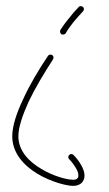

<svg xmlns="http://www.w3.org/2000/svg" viewBox="-20 -255 356 627"><path d="M177 -157C175 -153 176 -146 181 -143C185 -141 192 -142 195 -147C201 -158 210 -170 220 -183C230 -195 241 -207 251 -218C255 -222 255 -229 251 -232C247 -236 240 -236 237 -232C226 -221 215 -208 205 -195C194 -182 185 -169 177 -157ZM220 251C216 247 210 247 206 251C202 255 202 261 206 265C215 274 222 284 228 294C233 302 236 311 236 318C236 322 235 326 232 328C229 331 225 332 219 332C198 332 153 320 114 296C75 273 40 238 40 190C40 160 54 120 74 76C95 32 124 -16 153 -61C156 -66 155 -72 151 -75C146 -78 140 -77 137 -73C106 -27 77 22 56 68C34 114 20 157 20 190C20 245 58 286 103 313C147 339 197 352 219 352C231 352 240 348 246 343C253 336 256 328 256 318C256 308 252 296 245 284C239 273 230 261 220 251Z"/></svg>

Font: Mistral SingleLine OTF-SVG Regular
Style: Regular
Weight: 300
Designer: François Chastanet, Élisa Garzelli, Anais Alves, Morgane Autin
Foundry: institut supérieur des arts et du design Toulouse / isdaT
Version: Version 1.000;hotconv 1.0.117;makeotfexe 2.5.65602 DEVELOPME